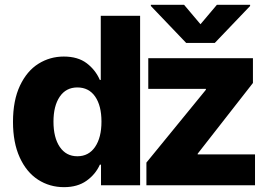

<svg xmlns="http://www.w3.org/2000/svg" viewBox="-20 -773 1138 801"><path d="M34.2 -264.6Q34.2 -354 63.2 -415.5Q92.3 -477.1 140.4 -507.1Q188.5 -537.1 246.1 -537.1Q304.7 -537.1 341.6 -509.3Q378.4 -481.4 396.5 -439.5H400.4V-707H564.5V0H401.4V-85.9H396.5Q378.4 -45.4 340.8 -18.8Q303.2 7.8 247.1 7.8Q187 7.8 138.7 -23.4Q90.3 -54.7 62.3 -116.2Q34.2 -177.7 34.2 -264.6ZM403.3 -265.6Q403.3 -332 377 -370.1Q350.6 -408.2 302.7 -408.2Q255.4 -408.2 229.2 -369.6Q203.1 -331.1 203.1 -265.6Q203.1 -198.7 229.5 -159.9Q255.9 -121.1 302.7 -121.1Q350.1 -121.1 376.7 -160.2Q403.3 -199.2 403.3 -265.6ZM590.8 -94.7 838.9 -398.4V-402.3H598.6V-530.3H1035.2V-426.8L804.7 -131.8V-128.9H1043.9V0H590.8ZM816.4 -671.9 884.8 -752.9H1023.4V-748L876 -593.8H756.8L609.4 -748V-752.9H748Z"/></svg>

Font: Pretendard GOV ExtraBold
Style: Regular
Weight: 800
Designer: Base glyphs from Inter by Rasmus Andersson; Hangeul glyphs from Noto Sans CJK(Source Han Sans) by Jang Soo-young and Kan
Foundry: Kil Hyung-jin
Version: Version 1.309